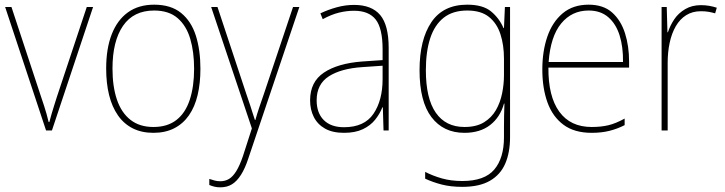

<svg xmlns="http://www.w3.org/2000/svg" viewBox="-20 -558 3099 821"><path d="M177 0 2 -528H29L156 -143Q163 -123 168.5 -105.5Q174 -88 179 -71Q184 -54 188 -36H191Q196 -54 200.5 -70.5Q205 -87 211 -105Q217 -123 223 -143L351 -528H378L202 0Z M837 -264Q837 -202 825 -151.5Q813 -101 788 -65Q763 -29 725 -9.5Q687 10 636 10Q586 10 548 -9Q510 -28 484.5 -64.5Q459 -101 446.5 -151.5Q434 -202 434 -265Q434 -351 458 -412Q482 -473 527.5 -505.5Q573 -538 639 -538Q711 -538 754.5 -502.5Q798 -467 817.5 -405.5Q837 -344 837 -264ZM461 -265Q461 -188 480 -132Q499 -76 538 -45.5Q577 -15 636 -15Q696 -15 734.5 -45Q773 -75 791.5 -131.5Q810 -188 810 -264Q810 -336 793.5 -392Q777 -448 739.5 -480.5Q702 -513 639 -513Q551 -513 506 -447.5Q461 -382 461 -265Z M883 -528H910L1032 -160Q1043 -128 1050 -107Q1057 -86 1061.5 -71Q1066 -56 1070 -45H1072Q1079 -70 1088 -97Q1097 -124 1109 -158L1233 -528H1260L1042 119Q1028 162 1010.5 189.5Q993 217 972 230Q951 243 922 243Q909 243 898 240.5Q887 238 875 233V207Q887 211 898 214Q909 217 922 217Q943 217 959.5 207Q976 197 990.5 173.5Q1005 150 1019 109L1057 -9Z M1494 -537Q1569 -537 1605.5 -494Q1642 -451 1642 -353V0H1620L1617 -99H1615Q1604 -71 1584 -46Q1564 -21 1531.5 -5.5Q1499 10 1451 10Q1402 10 1370 -8Q1338 -26 1322 -57.5Q1306 -89 1306 -129Q1306 -208 1365 -247.5Q1424 -287 1528 -295L1616 -301V-347Q1616 -437 1586.5 -474.5Q1557 -512 1494 -512Q1462 -512 1429.5 -504Q1397 -496 1360 -476L1350 -501Q1384 -517 1420.5 -527Q1457 -537 1494 -537ZM1529 -271Q1438 -265 1386 -231.5Q1334 -198 1334 -129Q1334 -75 1364.5 -44.5Q1395 -14 1451 -14Q1538 -14 1577 -71.5Q1616 -129 1616 -220V-277Z M1978 -538Q2045 -538 2080 -509Q2115 -480 2133 -438H2135L2139 -528H2161V29Q2161 94 2140.5 141.5Q2120 189 2075 215Q2030 241 1957 241Q1907 241 1868.5 231Q1830 221 1798 206V177Q1831 194 1870 205Q1909 216 1957 216Q2052 216 2093.5 167Q2135 118 2135 29V-15Q2135 -42 2135.5 -63.5Q2136 -85 2137 -115H2135Q2119 -57 2076 -23.5Q2033 10 1966 10Q1876 10 1825 -57Q1774 -124 1774 -258Q1774 -388 1824.5 -463Q1875 -538 1978 -538ZM1978 -513Q1916 -513 1877 -482Q1838 -451 1819.5 -394Q1801 -337 1801 -258Q1801 -137 1843.5 -76Q1886 -15 1966 -15Q2017 -15 2049.5 -35Q2082 -55 2100.5 -87Q2119 -119 2127 -158.5Q2135 -198 2135 -237V-307Q2135 -365 2120 -411.5Q2105 -458 2071 -485.5Q2037 -513 1978 -513Z M2497 -538Q2560 -538 2597.5 -504.5Q2635 -471 2652.5 -416Q2670 -361 2670 -295V-269H2325Q2324 -146 2371.5 -80.5Q2419 -15 2510 -15Q2550 -15 2581.5 -22.5Q2613 -30 2651 -51V-23Q2620 -7 2586 1.5Q2552 10 2510 10Q2436 10 2389.5 -24.5Q2343 -59 2321 -120Q2299 -181 2299 -261Q2299 -339 2320.5 -401.5Q2342 -464 2386 -501Q2430 -538 2497 -538ZM2497 -513Q2425 -513 2379.5 -457.5Q2334 -402 2326 -293H2644Q2645 -357 2629.5 -406.5Q2614 -456 2581 -484.5Q2548 -513 2497 -513Z M2977 -536Q2996 -536 3013 -533Q3030 -530 3045 -525L3038 -501Q3024 -505 3010 -507.5Q2996 -510 2977 -510Q2941 -510 2914 -493Q2887 -476 2869.5 -445.5Q2852 -415 2843.5 -375Q2835 -335 2835 -290V0H2809V-528H2831L2834 -420H2836Q2846 -450 2863.5 -476Q2881 -502 2910 -519Q2939 -536 2977 -536Z"/></svg>

Font: Noto Sans Khmer SemiCondensed Thin
Style: Regular
Weight: 250
Width: 4
Designer: Danh Hong and the Monotype Design Team
Foundry: Monotype Imaging Inc.
Version: Version 2.004